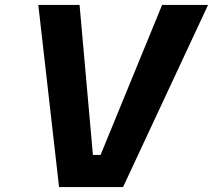

<svg xmlns="http://www.w3.org/2000/svg" viewBox="-20 -757 862 777"><path d="M219 0 135 -737H302L356 -130H387L636 -737H822L478 0Z"/></svg>

Font: Tomorrow SemiBold
Style: Italic
Weight: 600
Italic angle: -10°
Designer: Tony de Marco, Monica Rizzolli
Foundry: Just in Type
Version: Version 2.002